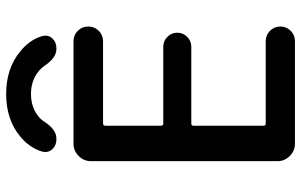

<svg xmlns="http://www.w3.org/2000/svg" viewBox="-200 -817 995 635"><g transform="rotate(-90 297.5 -499.5)"><path d="M199.2 -464.8Q199.2 -457 207 -457H460.9Q479.5 -457 493.2 -443.4Q506.8 -429.7 506.8 -410.6Q506.8 -391.6 493.2 -377.9Q479.5 -364.3 460.9 -364.3H207Q199.2 -364.3 199.2 -357.4V-125Q199.2 -118.2 207 -118.2H478.5Q499 -118.2 513.2 -104Q527.3 -89.8 527.3 -69.8Q527.3 -49.8 513.2 -35.6Q499 -21.5 478.5 -21.5H139.6Q116.2 -21.5 99.1 -38.6Q82 -55.7 82 -79.1V-696.3Q82 -719.7 99.1 -736.8Q116.2 -753.9 139.6 -753.9H478.5Q499 -753.9 513.2 -739.7Q527.3 -725.6 527.3 -705.1Q527.3 -684.6 513.2 -670.4Q499 -656.2 478.5 -656.2H207Q199.2 -656.2 199.2 -648.4ZM496.1 -856.4Q497.1 -850.6 497.1 -845.7Q497.1 -834 488.3 -824.2Q475.6 -810.5 456.1 -810.5H452.1Q423.8 -810.5 397.5 -849.6Q389.6 -861.3 377 -871.1Q346.7 -894.5 304.2 -894.5Q261.7 -894.5 231.4 -871.1Q218.8 -861.3 211.9 -849.6Q186.5 -810.5 157.2 -810.5H153.3Q133.8 -810.5 121.1 -824.2Q112.3 -834 112.3 -846.7Q112.3 -850.6 113.3 -856.4Q126 -899.4 163.1 -929.7Q218.8 -976.6 304.2 -976.6Q389.6 -976.6 445.3 -929.7Q483.4 -899.4 496.1 -856.4Z"/></g></svg>

Font: Gen Jyuu Gothic Medium
Style: Regular
Weight: 500
Designer: [Source Han Sans]
Ryoko NISHIZUKA  (kana & ideographs); Paul D. Hunt (Latin, Greek & Cyrillic); Wenlong ZHANG  (bopomofo
Version: Version 1.002.20150607